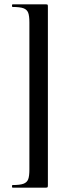

<svg xmlns="http://www.w3.org/2000/svg" viewBox="-20 -745 314 882"><path d="M191 117H38Q35 117 35 111Q35 105 38 105Q72 105 88 99Q104 93 109.5 78.5Q115 64 115 34V-642Q115 -672 109.5 -686.5Q104 -701 88 -707Q72 -713 38 -713Q35 -713 35 -719Q35 -725 38 -725H191Q197 -725 198.5 -723.5Q200 -722 200 -715V106Q200 113 198.5 115Q197 117 191 117Z"/></svg>

Font: Cormorant Infant SemiBold
Style: Regular
Weight: 600
Designer: Christian Thalmann (Catharsis Fonts)
Foundry: Catharsis Fonts
Version: Version 4.000